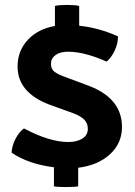

<svg xmlns="http://www.w3.org/2000/svg" viewBox="-20 -713 545 776"><path d="M27 -96Q27 -109 31.5 -124Q36 -139 43 -152.5Q50 -166 59 -177Q68 -188 77 -194Q180 -139 256 -139Q291 -139 313 -153Q335 -167 335 -192Q335 -215 320.5 -229.5Q306 -244 277 -255L180 -290Q51 -339 51 -444Q51 -507 92 -551.5Q133 -596 202 -608V-689Q217 -693 250 -693Q285 -693 300 -689V-609Q379 -601 457 -566Q457 -538 444 -509.5Q431 -481 411 -464Q321 -504 255 -504Q223 -504 204.5 -490.5Q186 -477 186 -455Q186 -434 199.5 -423.5Q213 -413 243 -402L337 -367Q473 -316 473 -200Q473 -134 424.5 -89.5Q376 -45 296 -35V40Q282 43 246 43Q210 43 198 40V-37Q94 -50 27 -96Z"/></svg>

Font: Signika
Style: Semibold
Weight: 600
Designer: Anna Giedrys
Foundry: Anna Giedrys
Version: Version 1.001